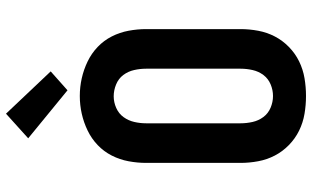

<svg xmlns="http://www.w3.org/2000/svg" viewBox="-220 -812 1040 640"><g transform="rotate(-90 300.0 -492.0)"><path d="M300 8Q270 8 240.5 3Q211 -2 184.5 -15Q158 -28 136.5 -49Q115 -70 101.5 -96Q88 -122 82.5 -151.5Q77 -181 77 -210V-525Q77 -554 82.5 -583.5Q88 -613 101.5 -639.5Q115 -666 136.5 -686.5Q158 -707 185 -720Q212 -733 241 -739.5Q270 -746 300 -746Q330 -746 359 -739.5Q388 -733 415 -720Q442 -707 463.5 -686.5Q485 -666 498.5 -639.5Q512 -613 517.5 -583.5Q523 -554 523 -525V-210Q523 -181 517.5 -151.5Q512 -122 498.5 -96Q485 -70 463.5 -49Q442 -28 415.5 -15Q389 -2 359.5 3Q330 8 300 8ZM300 -102Q320 -102 339 -110Q358 -118 370 -134Q382 -150 386.5 -170Q391 -190 391 -210V-525Q391 -545 386.5 -565Q382 -585 370 -601Q358 -617 338.5 -625Q319 -633 299 -633Q279 -633 260 -624.5Q241 -616 229.5 -600Q218 -584 213.5 -564.5Q209 -545 209 -525V-210Q209 -190 213.5 -170Q218 -150 230 -134Q242 -118 261 -110Q280 -102 300 -102ZM319 -787 159 -918 241 -992 382 -843Z"/></g></svg>

Font: Iosevka Curly Slab XBdEx
Style: Regular
Weight: 800
Width: 7
Monospace: yes
Designer: Belleve Invis
Foundry: Belleve Invis
Version: Version 11.0.0; ttfautohint (v1.8.3)